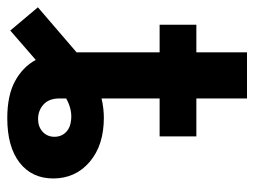

<svg xmlns="http://www.w3.org/2000/svg" viewBox="-140 -590 706 533"><g transform="rotate(90 212.5 -323.0)"><path d="M273.4 9.3Q210.4 9.3 170.9 -12.2Q131.3 -33.7 111.8 -69.8L30.3 1L-34.2 -75.7L90.8 -183.1V-413.6H14.2V-515.6H90.8V-656.2H218.8V-515.6H324.2V-413.6H218.8V-252.4Q246.1 -258.8 272.5 -258.8Q348.6 -258.8 394.8 -219.5Q440.9 -180.2 440.9 -118.2Q440.9 -59.1 397 -24.9Q353 9.3 273.4 9.3ZM218.8 -154.3V-135.7Q218.8 -106.4 235.6 -91.3Q252.4 -76.2 275.9 -76.2Q297.4 -76.2 311.3 -88.9Q325.2 -101.6 325.2 -121.6Q325.2 -140.6 312.7 -153.3Q300.3 -166 277.3 -168Q249 -170.9 218.8 -154.3Z"/></g></svg>

Font: Inter Display Semi Bold
Style: Regular
Weight: 600
Designer: Rasmus Andersson
Foundry: rsms
Version: Version 4.000;git-37864ae